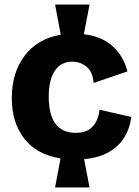

<svg xmlns="http://www.w3.org/2000/svg" viewBox="-20 -746 612 847"><path d="M223 81 247 -47Q142 -64 87 -134.5Q32 -205 32 -313Q32 -425 88.5 -500Q145 -575 248 -593L223 -726H375L350 -595Q429 -586 477.5 -541.5Q526 -497 542 -431L393 -380Q389 -430 361.5 -452Q334 -474 298 -474Q249 -474 222 -434Q195 -394 195 -320Q195 -160 314 -160Q353 -160 375 -176Q397 -192 407 -215.5Q417 -239 419 -262L559 -230Q554 -184 531 -144Q508 -104 463.5 -77Q419 -50 351 -44L375 81Z"/></svg>

Font: Bricolage Grotesque 12pt ExtraBold
Style: Regular
Weight: 800
Designer: Mathieu Triay
Foundry: Atelier Triay
Version: Version 1.001; ttfautohint (v1.8.4.7-5d5b);gftools[0.9.33.de